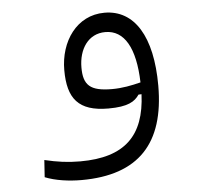

<svg xmlns="http://www.w3.org/2000/svg" viewBox="-45 -380 676 650"><g transform="rotate(-5 293.0 -55.0)"><path d="M206.5 223.1C401.4 223.1 493.2 123 493.2 -72.8C493.2 -240.2 434.6 -334.5 333 -334.5C237.8 -334.5 180.7 -249.5 180.7 -152.8C180.7 -56.2 216.3 -10.3 318.4 -10.3C385.3 -10.3 408.7 -25.9 423.8 -48.3L434.1 -48.8C428.2 91.8 359.4 159.7 208 159.7C165.5 159.7 130.4 154.8 86.9 144.5L83 202.6C118.2 216.8 164.1 223.1 206.5 223.1ZM434.1 -88.9C402.8 -81.1 371.6 -74.7 336.4 -74.7C261.7 -74.7 239.3 -96.7 239.3 -156.2C239.3 -218.8 272 -269 330.1 -269C394.5 -269 430.7 -207 434.1 -88.9Z"/></g></svg>

Font: Cascadia Code Light
Style: Regular
Weight: 300
Monospace: yes
Designer: Aaron Bell
Foundry: Saja Typeworks
Version: Version 2404.023